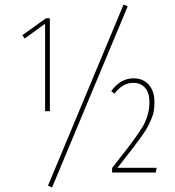

<svg xmlns="http://www.w3.org/2000/svg" viewBox="-20 -762 775 848"><path d="M525.9 -742.2 543.9 -733.9 210 65.9 191.9 58.1ZM200.2 -681.2V-271H179.2V-657.2L88.9 -591.8L79.1 -606.9L183.1 -681.2ZM568.8 -416Q612.8 -416 637.5 -387.5Q662.1 -358.9 662.1 -312Q662.1 -291 659.7 -273.9Q657.2 -256.8 648.4 -236.3Q639.6 -215.8 631.3 -200.2Q623 -184.6 602.3 -155.8Q581.5 -127 564.7 -105.2Q547.9 -83.5 513.2 -39.1Q503.9 -27.3 499 -21H671.9L668 0H475.1V-20Q521.5 -78.6 544.4 -108.9Q567.4 -139.2 590.1 -171.6Q612.8 -204.1 621.3 -224.1Q629.9 -244.1 635 -265.4Q640.1 -286.6 640.1 -311Q640.1 -351.6 621.1 -373.8Q602.1 -396 568.8 -396Q520.5 -396 485.8 -348.1L471.2 -359.9Q512.7 -416 568.8 -416Z"/></svg>

Font: Fira Sans Compressed Thin
Style: Regular
Weight: 100
Width: 1
Designer: Carrois Corporate & Edenspiekermann AG
Foundry: Carrois Corporate GbR & Edenspiekermann AG
Version: Version 4.203;PS 004.203;hotconv 1.0.88;makeotf.lib2.5.64775